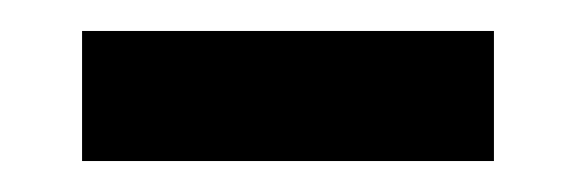

<svg xmlns="http://www.w3.org/2000/svg" viewBox="-20 -328 373 124"><path d="M33 -224V-308H299V-224Z"/></svg>

Font: Bricolage Grotesque 12pt
Style: Regular
Weight: 400
Designer: Mathieu Triay
Foundry: Atelier Triay
Version: Version 1.001; ttfautohint (v1.8.4.7-5d5b);gftools[0.9.33.de